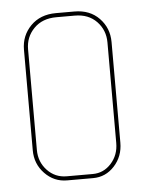

<svg xmlns="http://www.w3.org/2000/svg" viewBox="-42 -523 421 559"><g transform="rotate(-5 168.0 -244.0)"><path d="M132 0Q94 0 67 -28Q40 -56 40 -96V-390Q40 -431 68 -459.5Q96 -488 142 -488H196Q241 -488 268.5 -459.5Q296 -431 296 -390V-96Q296 -56 270.5 -28Q245 0 208 0ZM52 -96Q52 -61 75 -36.5Q98 -12 132 -12H208Q240 -12 262 -36.5Q284 -61 284 -96V-390Q284 -426 260 -451Q236 -476 196 -476H142Q101 -476 76.5 -451Q52 -426 52 -390Z"/></g></svg>

Font: Moirai One
Style: Regular
Weight: 400
Designer: Jiyeon Park
Foundry: JAMO
Version: Version 1.000; ttfautohint (v1.8.4.7-5d5b);gftools[0.9.29]